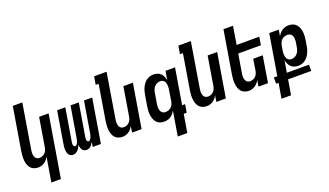

<svg xmlns="http://www.w3.org/2000/svg" viewBox="-83 -1331 3665 2141"><g transform="rotate(-20 1750.0 -260.0)"><path d="M236 215 284 -75Q275 -57 262 -41.5Q249 -26 232 -14.5Q215 -3 196 2.5Q177 8 158 8Q132 8 108 -1Q84 -10 68.5 -28Q53 -46 45 -70Q37 -94 34.5 -119Q32 -144 33.5 -170Q35 -196 39 -222L124 -735H237L150 -207Q148 -194 146.5 -180.5Q145 -167 146 -154Q147 -141 151 -129Q155 -117 162.5 -107.5Q170 -98 181.5 -93Q193 -88 206 -88Q224 -88 241.5 -94.5Q259 -101 272 -114.5Q285 -128 292 -145Q299 -162 302 -180L358 -520H471L349 215Z M570 8Q554 8 540.5 0.5Q527 -7 519 -20Q511 -33 508 -48.5Q505 -64 504 -79.5Q503 -95 505 -111.5Q507 -128 510 -144L572 -520H669L604 -128Q603 -120 602.5 -111.5Q602 -103 604 -95Q606 -87 611.5 -81Q617 -75 625 -75Q634 -75 640.5 -81.5Q647 -88 651.5 -95.5Q656 -103 659 -111Q662 -119 664 -127.5Q666 -136 668 -144Q670 -152 671 -160L731 -520H829L764 -128Q763 -120 762.5 -111.5Q762 -103 763.5 -95Q765 -87 770.5 -81Q776 -75 785 -75Q793 -75 800 -81.5Q807 -88 811.5 -95.5Q816 -103 818.5 -111Q821 -119 823.5 -127.5Q826 -136 828 -144Q830 -152 831 -160L891 -520H988L902 0H805L814 -56Q807 -44 799 -32Q791 -20 780.5 -11Q770 -2 756.5 3Q743 8 730 8Q713 8 700 0.5Q687 -7 679 -19.5Q671 -32 667.5 -47Q664 -62 664 -78Q658 -63 649.5 -47.5Q641 -32 629.5 -19.5Q618 -7 602 0.5Q586 8 570 8Z M1158 8Q1132 8 1108 -1Q1084 -10 1068.5 -28Q1053 -46 1045 -70Q1037 -94 1034.5 -119Q1032 -144 1033.5 -170Q1035 -196 1039 -222L1108 -639H1073L1089 -735H1237L1150 -207Q1148 -194 1146.5 -180.5Q1145 -167 1146 -154Q1147 -141 1151 -129Q1155 -117 1162.5 -107.5Q1170 -98 1181.5 -93Q1193 -88 1206 -88Q1224 -88 1241.5 -94.5Q1259 -101 1272 -114.5Q1285 -128 1292 -145Q1299 -162 1302 -180L1358 -520H1471L1385 0H1272L1284 -75Q1275 -57 1262 -41.5Q1249 -26 1232 -14.5Q1215 -3 1196 2.5Q1177 8 1158 8Z M1702 -88Q1720 -88 1738 -94Q1756 -100 1770 -113.5Q1784 -127 1791.5 -144.5Q1799 -162 1802 -180L1821 -300Q1824 -314 1825 -328.5Q1826 -343 1825.5 -357Q1825 -371 1821.5 -384.5Q1818 -398 1810 -409Q1802 -420 1789.5 -426Q1777 -432 1763 -432Q1744 -432 1724.5 -423.5Q1705 -415 1691.5 -399.5Q1678 -384 1671.5 -365Q1665 -346 1662 -327L1642 -207Q1640 -193 1638.5 -179.5Q1637 -166 1638.5 -153Q1640 -140 1644.5 -128Q1649 -116 1657 -106.5Q1665 -97 1677 -92.5Q1689 -88 1702 -88ZM1736 215 1784 -76Q1774 -58 1761 -42Q1748 -26 1730.5 -14.5Q1713 -3 1693 2.5Q1673 8 1654 8Q1627 8 1603 -0.5Q1579 -9 1563 -27Q1547 -45 1538.5 -68.5Q1530 -92 1526.5 -117.5Q1523 -143 1525 -169.5Q1527 -196 1531 -222L1551 -342Q1555 -364 1560.5 -385.5Q1566 -407 1575.5 -427.5Q1585 -448 1598.5 -467Q1612 -486 1630.5 -500Q1649 -514 1671 -521Q1693 -528 1714 -528Q1739 -528 1762.5 -520.5Q1786 -513 1802 -497Q1818 -481 1827.5 -459Q1837 -437 1840 -414L1858 -520H1971L1901 -96H1936L1920 0H1885L1849 215Z M2158 8Q2132 8 2108 -1Q2084 -10 2068.5 -28Q2053 -46 2045 -70Q2037 -94 2034.5 -119Q2032 -144 2033.5 -170Q2035 -196 2039 -222L2108 -639H2073L2089 -735H2237L2150 -207Q2148 -194 2146.5 -180.5Q2145 -167 2146 -154Q2147 -141 2151 -129Q2155 -117 2162.5 -107.5Q2170 -98 2181.5 -93Q2193 -88 2206 -88Q2224 -88 2241.5 -94.5Q2259 -101 2272 -114.5Q2285 -128 2292 -145Q2299 -162 2302 -180L2358 -520H2471L2385 0H2272L2284 -75Q2275 -57 2262 -41.5Q2249 -26 2232 -14.5Q2215 -3 2196 2.5Q2177 8 2158 8Z M2658 8Q2632 8 2608 -1Q2584 -10 2568.5 -28Q2553 -46 2545 -70Q2537 -94 2534.5 -119Q2532 -144 2533.5 -170Q2535 -196 2539 -222L2624 -735H2737L2702 -520H2971L2955 -424H2686L2650 -207Q2648 -194 2646.5 -180.5Q2645 -167 2646 -154Q2647 -141 2651 -129Q2655 -117 2662.5 -107.5Q2670 -98 2681.5 -93Q2693 -88 2706 -88Q2724 -88 2741.5 -94.5Q2759 -101 2772 -114.5Q2785 -128 2792 -145Q2799 -162 2802 -180L2823 -312H2936L2885 0H2772L2784 -75Q2775 -57 2762 -41.5Q2749 -26 2732 -14.5Q2715 -3 2696 2.5Q2677 8 2658 8Z M2967 215 2997 37H2968V-37H3009L3089 -520H3202L3189 -444Q3199 -462 3212 -478Q3225 -494 3242.5 -505.5Q3260 -517 3280 -522.5Q3300 -528 3319 -528Q3346 -528 3370 -519.5Q3394 -511 3410 -493Q3426 -475 3435 -451.5Q3444 -428 3447 -402.5Q3450 -377 3448 -350.5Q3446 -324 3442 -298L3434 -252Q3431 -230 3425.5 -208.5Q3420 -187 3410.5 -166.5Q3401 -146 3387.5 -127Q3374 -108 3355.5 -94Q3337 -80 3315 -73Q3293 -66 3272 -66Q3247 -66 3223.5 -73.5Q3200 -81 3184 -97.5Q3168 -114 3158.5 -135.5Q3149 -157 3146 -180L3122 -37H3385V37H3110L3080 215ZM3223 -162Q3242 -162 3261 -170.5Q3280 -179 3293.5 -194.5Q3307 -210 3314 -229Q3321 -248 3324 -267L3332 -313Q3334 -327 3335 -340.5Q3336 -354 3335 -367Q3334 -380 3329.5 -392Q3325 -404 3317 -413.5Q3309 -423 3296.5 -427.5Q3284 -432 3271 -432Q3253 -432 3235 -426Q3217 -420 3203.5 -406.5Q3190 -393 3182.5 -375.5Q3175 -358 3172 -340L3164 -294Q3162 -280 3160.5 -265.5Q3159 -251 3160 -237Q3161 -223 3164.5 -209.5Q3168 -196 3176 -185Q3184 -174 3196.5 -168Q3209 -162 3223 -162Z"/></g></svg>

Font: Iosevka Term Curly Oblique
Style: Bold
Weight: 700
Italic angle: -9°
Designer: Belleve Invis
Foundry: Belleve Invis
Version: Version 32.3.0